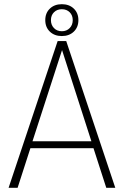

<svg xmlns="http://www.w3.org/2000/svg" viewBox="-20 -896 591 916"><path d="M426 -189H125L64 0H21L255 -700H296L530 0H487ZM416 -222 276 -657 135 -222ZM196 -800Q196 -834 218 -855Q240 -876 275 -876Q310 -876 332 -855Q354 -834 354 -800Q354 -766 332 -745Q310 -724 275 -724Q240 -724 218 -745Q196 -766 196 -800ZM327 -800Q327 -823 312.5 -837.5Q298 -852 275 -852Q252 -852 237.5 -837.5Q223 -823 223 -800Q223 -777 237.5 -762Q252 -747 275 -747Q298 -747 312.5 -762Q327 -777 327 -800Z"/></svg>

Font: Sarabun Thin
Style: Regular
Weight: 250
Designer: Suppakit Chalermlarp | Katatrad Co.,Ltd.
Foundry: Cadson Demak Co.,Ltd.
Version: Version 1.000; ttfautohint (v1.6)